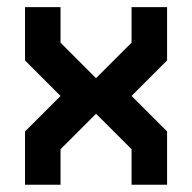

<svg xmlns="http://www.w3.org/2000/svg" viewBox="-20 -508 528 528"><path d="M48.8 -488.3H146.5V-390.6L244.1 -293L341.8 -390.6V-488.3H439.5V-341.8L341.8 -244.1L439.5 -146.5V0H341.8V-97.7L244.1 -195.3L146.5 -97.7V0H48.8V-146.5L146.5 -244.1L48.8 -341.8Z"/></svg>

Font: BabelStone Runic
Style: Regular
Weight: 400
Designer: Andrew West
Foundry: BabelStone
Version: Version 7.004 November 9, 2023